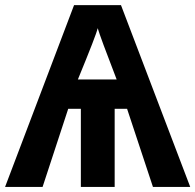

<svg xmlns="http://www.w3.org/2000/svg" viewBox="-20 -737 770 757"><path d="M730 0 457 -716.8H272L0 0H147.9L249 -308.1H298.8V0H432.1V-308.1H481L583 0ZM287.1 -423.8C335.4 -541.5 361.8 -608.9 365.2 -626C371.6 -603.5 396.5 -536.1 439.9 -423.8Z"/></svg>

Font: Noto Reveo Sans
Style: Bold
Weight: 700
Designer: Monotype Design team
Foundry: Monotype Imaging Inc.
Version: Version 1.04